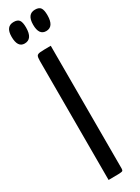

<svg xmlns="http://www.w3.org/2000/svg" viewBox="-252 -907 674 926"><g transform="rotate(-30 85.0 -444.5)"><path d="M0 0ZM126 -700V-16Q126 -7 122 -4Q118 -1 98 -0.5Q78 0 44 0V-663Q44 -683 48 -690Q52 -697 66.5 -698.5Q81 -700 126 -700ZM67 -836Q67 -772 23 -772Q-16 -772 -16 -832Q-16 -889 28 -889Q50 -889 58.5 -877Q67 -865 67 -836ZM186 -836Q186 -772 143 -772Q103 -772 103 -830Q103 -889 147 -889Q169 -889 177.5 -877Q186 -865 186 -836Z"/></g></svg>

Font: Yanone Kaffeesatz
Style: Regular
Weight: 400
Designer: Yanone (Cyrillic: Daniel Pouzeot & Huerta Tipografica)
Foundry: Yanone
Version: Version 1.100;PS 001.100;hotconv 1.0.70;makeotf.lib2.5.58329